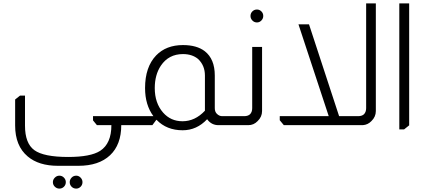

<svg xmlns="http://www.w3.org/2000/svg" viewBox="-20 -736 2495 1129"><path d="M127 -174V3Q127 107 182 147Q237 187 381 187Q513 187 569 151Q635 108 635 0H550L527 -28V-53H711V0H693Q693 115 627 177Q561 239 441 239H321Q208 239 143 184Q69 122 69 2V-151L98 -174ZM329 297Q345 297 356 308.5Q367 320 367 335Q367 351 356 362Q345 373 329 373Q314 373 302.5 362Q291 351 291 335Q291 320 302.5 308.5Q314 297 329 297ZM428 297Q443 297 454 308.5Q465 320 465 335Q465 351 454 362Q443 373 428 373Q412 373 401 362Q390 351 390 335Q390 320 401 308.5Q412 297 428 297Z M882 -53Q833 -119 833 -218Q833 -342 898 -410Q957 -471 1056 -471Q1137 -471 1184 -435Q1243 -389 1243 -292V-100Q1243 -79 1255 -67Q1269 -53 1286 -53H1290V0H1265Q1223 0 1198 -35Q1137 30 1054 30Q960 30 901 -31H899L876 0H679V-53ZM1185 -292Q1185 -351 1145 -389Q1110 -418 1056 -418Q972 -418 926 -350Q890 -296 890 -218Q890 -130 939 -74Q984 -23 1053 -23Q1127 -23 1185 -85Z M1491 -680Q1506 -680 1517 -669Q1528 -658 1528 -642Q1528 -627 1517 -615.5Q1506 -604 1491 -604Q1475 -604 1464 -615.5Q1453 -627 1453 -642Q1453 -658 1464 -669Q1475 -680 1491 -680ZM1521 -460V-83Q1521 -49 1495 -24Q1472 0 1440 0H1282V-53H1416Q1438 -53 1450 -64Q1463 -77 1463 -100V-460Z M2190 -716V-83Q2190 -49 2164 -24Q2143 -2 2113 0H1649L1625 -29V-53H1913L1735 -593H1797L1974 -53H2086Q2108 -53 2120 -64Q2133 -77 2133 -100V-716Z M2386 -716V1L2356 25H2328V-716Z"/></svg>

Font: Almarai Light
Style: Regular
Weight: 300
Designer: Boutros International 2019
Foundry: Created by Boutros International 2019
Version: Version 1.10